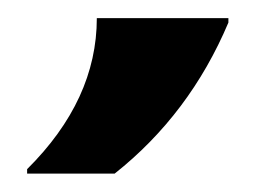

<svg xmlns="http://www.w3.org/2000/svg" viewBox="-20 -767 281 211"><path d="M231 -747.1V-742.2Q188.5 -641.6 106 -576.2H9.8V-581.1Q86.4 -657.2 86.4 -747.1Z"/></svg>

Font: Classica
Style: Bold
Weight: 700
Designer: Wojciech Kalinowski "wmk69" (wmk69@o2.pl)
Foundry: Wojciech Kalinowski "wmk69" (wmk69@o2.pl)
Version: Version 2.1.1; 2021-05-14